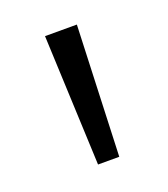

<svg xmlns="http://www.w3.org/2000/svg" viewBox="-64 -763 313 357"><g transform="rotate(-20 92.5 -585.0)"><path d="M125 -714H62L73 -456H115Z"/></g></svg>

Font: Noto Sans UI Condensed Light
Style: Regular
Weight: 300
Width: 3
Designer: Monotype Design Team
Foundry: Monotype Imaging Inc.
Version: Version 1.901